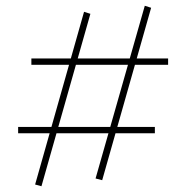

<svg xmlns="http://www.w3.org/2000/svg" viewBox="-20 -585 627 667"><path d="M335 41 312 35 483 -565 505 -558ZM43 -122V-144H518V-122ZM124 62 102 56 272 -544 294 -537ZM89 -360V-382H564V-360Z"/></svg>

Font: Ysabeau Office Thin
Style: Italic
Weight: 250
Italic angle: -12°
Designer: Christian Thalmann (Catharsis Fonts)
Version: Version 2.001;gftools[0.9.30]; featfreeze: tnum,lnum,ss02